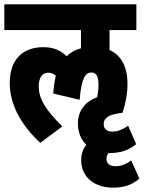

<svg xmlns="http://www.w3.org/2000/svg" viewBox="-20 -642 664 887"><path d="M166 18 268 -58C192 -133 159 -184 159 -243C159 -282 174 -306 203 -306C217 -306 228 -301 238 -292C232 -268 228 -240 226 -210L348 -181C356 -282 375 -307 402 -307C426 -307 435 -287 435 -250C435 -233 433 -213 429 -193C376 -174 340 -133 340 -71C340 -29 355 4 379 27C363 46 355 70 355 98C355 175 415 225 503 225C554 225 592 211 624 183L586 99C561 118 537 126 513 126C488 126 472 114 472 92C472 81 475 72 482 65C484 65 486 65 488 65C540 65 577 50 609 24L572 -61C545 -43 523 -34 499 -34C474 -34 459 -47 459 -68C459 -97 482 -114 546 -121C560 -164 569 -209 569 -256C569 -330 542 -386 486 -411V-503H610V-622H0V-503H354V-419C328 -412 306 -400 288 -382C258 -411 226 -424 180 -424C87 -424 25 -369 25 -258C25 -162 74 -68 166 18Z"/></svg>

Font: Noto Sans Devanagari ExtraCondensed ExtraBold
Style: Regular
Weight: 800
Width: 2
Designer: Jelle Bosma - Monotype Design Team
Foundry: Monotype Imaging Inc.
Version: Version 2.004